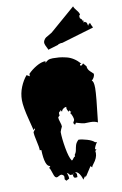

<svg xmlns="http://www.w3.org/2000/svg" viewBox="-116 -1120 797 1251"><g transform="rotate(-10 282.0 -494.0)"><path d="M460.4 -1056.2Q463.9 -1043.9 479.5 -1025.6Q495.1 -1007.3 495.6 -994.6Q489.3 -993.2 489.3 -985.4Q489.3 -977.5 491.2 -971.2Q494.1 -969.7 495.8 -968Q497.6 -966.3 499.3 -964.8Q501 -963.4 501.5 -962.4Q502 -961.4 503.4 -959.5Q504.9 -957.5 505.9 -952.1L512.2 -953.6L508.8 -940.4L518.6 -943.8L530.3 -935.1L535.2 -914.6L542 -926.3L550.8 -929.7Q552.2 -922.4 564.5 -897.9L351.6 -834.5Q346.7 -833.5 344.7 -833.5Q342.8 -833.5 342.8 -834.5L321.8 -829.1L322.8 -826.7L252.4 -805.7Q251.5 -811.5 244.4 -824.5Q237.3 -837.4 234.6 -848.4Q231.9 -859.4 238 -870.8Q244.1 -882.3 252.7 -887.9Q261.2 -893.6 274.7 -900.6Q288.1 -907.7 293 -911.6ZM402.3 -293Q391.1 -293 347.2 -306.2L338.9 -293.9L330.1 -306.2Q330.1 -312 334.5 -317.6Q338.9 -323.2 338.9 -330.1Q338.9 -336.9 333 -353.3Q327.1 -369.6 321.3 -373L330.1 -385.3L323.2 -383.8L321.3 -393.6L312.5 -385.3Q302.2 -402.8 302.2 -409.9Q302.2 -417 303.2 -418.9Q292 -418.9 282 -410.9Q272 -402.8 270 -390.1L268.6 -397L259.8 -404.8V-397Q249 -397 249 -382.3Q249 -379.9 250.5 -371.1L240.7 -362.3L239.7 -357.9Q239.7 -347.7 246.3 -328.1Q252.9 -308.6 252.9 -297.9Q251 -295.9 244.9 -280.8Q238.8 -265.6 238.8 -264.2Q238.8 -222.7 250 -157.7Q261.2 -92.8 277.8 -68.8Q283.7 -68.8 290 -79.6Q296.4 -90.3 303.2 -90.3V-102.1Q313.5 -115.7 315.9 -131.6Q318.4 -147.5 323 -163.1Q327.6 -178.7 343.8 -194.3Q365.7 -194.3 400.6 -183.8Q435.5 -173.3 449.2 -158.2V-159.7L460 -158.2Q442.4 -132.8 439.5 -113.8H449.2L439.5 -102.1L440.9 -89.4Q440.9 -57.1 412.6 -22Q402.3 -9.3 400.9 -1.5L391.6 -11.7Q384.3 -2 370.4 21Q356.4 43.9 347.2 55.2V44.4L330.1 67.4Q325.7 46.9 313.5 28.8Q301.3 10.7 285.6 10.7L295.4 22.5V44.4L282.2 45.9Q268.6 46.9 268.6 22.5H250.5Q241.7 9.8 231.9 4.9Q233.4 10.3 236.3 17.6Q240.7 30.3 240.7 44.4L220.7 55.2L210.9 44.4L211.9 27.3Q211.9 20.5 205.3 15.6Q198.7 10.7 192.9 10.7Q187 10.7 177.2 16.6Q167.5 22.5 162.6 22.5Q152.3 22.5 145.5 5.6Q138.7 -11.2 133.8 -28.1Q128.9 -44.9 123.5 -44.9L133.8 -57.6Q98.1 -57.6 94.2 -170.4H84Q84 -191.9 74.2 -232.4Q64.5 -272.9 64.5 -293.9L77.1 -311L74.7 -316.9L64.5 -306.6V-316.9Q61 -333.5 48.8 -378.9Q25.9 -466.8 25.9 -511.7Q25.9 -556.6 42.7 -597.9Q59.6 -639.2 84 -667.5L104 -656.2V-672.4Q127.4 -696.8 160.2 -716.1Q192.9 -735.4 220.7 -735.8V-724.6Q227.5 -733.4 239 -739.7Q250.5 -746.1 271.2 -746.1Q292 -746.1 312.3 -744.4Q332.5 -742.7 358.9 -736.3Q408.7 -725.1 449.2 -678.7H439.5V-667.5H449.2L460 -678.7L479 -656.2Q479 -636.2 497.1 -619.6Q515.1 -603 517.6 -600.1Q517.6 -577.1 496.1 -557.6Q509.8 -553.2 509.8 -506.3Q509.8 -459.5 488.8 -283.2Q470.2 -293.9 440.4 -293.9ZM277.8 13.7Q276.9 19 270 22.5Q277.8 22.5 277.8 13.7ZM166 9.8Q165 8.8 164.1 8.8Q163.1 8.8 163.1 10.7Q163.1 9.8 166 9.8Z"/></g></svg>

Font: Butcherman Caps
Style: Regular
Weight: 400
Version: Version 001.003